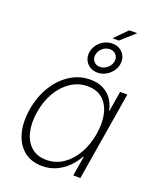

<svg xmlns="http://www.w3.org/2000/svg" viewBox="-161 -979 900 1088"><g transform="rotate(20 289.5 -435.0)"><path d="M225.1 10.7Q159.2 10.7 115.5 -24.7Q71.8 -60.1 54.4 -122.8Q37.1 -185.5 50.3 -267.1Q64 -348.6 102.3 -410.9Q140.6 -473.1 196.3 -508.3Q252 -543.5 316.9 -543.5Q362.8 -543.5 395.8 -526.4Q428.7 -509.3 448.7 -480Q468.8 -450.7 475.1 -415H478L498 -535.6H541.5L453.1 0H410.2L429.7 -118.7H425.8Q406.7 -82.5 377 -53.2Q347.2 -23.9 308.8 -6.6Q270.5 10.7 225.1 10.7ZM235.4 -30.3Q291 -30.3 336.2 -60.5Q381.3 -90.8 412.1 -144.3Q442.9 -197.8 454.6 -267.1Q465.8 -336.4 453.1 -389.6Q440.4 -442.9 405.5 -472.9Q370.6 -502.9 315.4 -502.9Q260.3 -502.9 214.4 -472.7Q168.5 -442.4 137.2 -389.2Q106 -335.9 94.7 -267.1Q83.5 -198.2 96.7 -144.8Q109.9 -91.3 145.3 -60.8Q180.7 -30.3 235.4 -30.3ZM353 -806.2 427.2 -881.3H475.6L391.1 -806.2ZM338.9 -594.2Q312 -594.2 292 -607.2Q272 -620.1 262.5 -641.8Q252.9 -663.6 257.3 -689.5Q261.7 -713.9 277.1 -734.1Q292.5 -754.4 315.4 -766.4Q338.4 -778.3 363.8 -778.3Q390.6 -778.3 410.6 -765.4Q430.7 -752.4 440.2 -731Q449.7 -709.5 445.3 -683.6Q441.4 -658.7 425.5 -638.4Q409.7 -618.2 387 -606.2Q364.3 -594.2 338.9 -594.2ZM340.8 -629.4Q365.2 -629.4 385 -646.2Q404.8 -663.1 409.2 -687Q413.1 -710.4 399.2 -726.8Q385.3 -743.2 361.8 -743.2Q337.4 -743.2 317.6 -726.3Q297.9 -709.5 293.9 -685.5Q290 -662.1 303.7 -645.8Q317.4 -629.4 340.8 -629.4Z"/></g></svg>

Font: Inter 20pt ExtraLight
Style: Italic
Weight: 250
Italic angle: -9.3988°
Version: Version 4.001;git-66647c0bb